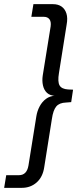

<svg xmlns="http://www.w3.org/2000/svg" viewBox="-72 -725 407 925"><path d="M-52 180 -42 119H19Q38 119 49.5 107.5Q61 96 65 73L103 -164Q107 -190 119 -212.5Q131 -235 150 -249Q169 -263 196 -264V-263Q169 -264 154.5 -277.5Q140 -291 135 -313.5Q130 -336 134 -362L172 -598Q175 -621 166 -632.5Q157 -644 139 -644H79L89 -705H183Q208 -705 224.5 -693.5Q241 -682 248 -660Q255 -638 249 -606L212 -373Q205 -331 215 -313.5Q225 -296 256 -294L280 -293L271 -233L246 -231Q214 -230 199 -212Q184 -194 178 -152L141 81Q134 128 104.5 154Q75 180 33 180Z"/></svg>

Font: Nunito Sans 10pt Condensed
Style: Italic
Weight: 400
Width: 3
Italic angle: -9°
Designer: Vernon Adams
Foundry: Vernon Adams
Version: Version 3.101;gftools[0.9.27]